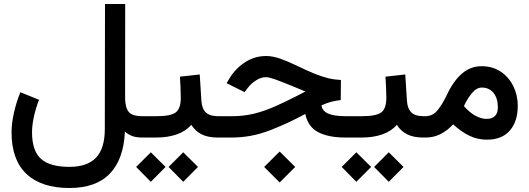

<svg xmlns="http://www.w3.org/2000/svg" viewBox="-20 -692 2663 966"><path d="M176.3 -189.9Q160.2 -148.9 150.6 -104.7Q141.1 -60.5 141.1 -27.3Q141.1 66.4 185.8 106.9Q230.5 147.5 329.6 147.5Q418.9 147.5 463.1 101.3Q507.3 55.2 507.3 -43L508.3 -671.9H609.9L609.4 -201.7Q609.4 -151.9 627.2 -129.6Q645 -107.4 697.3 -107.4H712.4V0H698.2Q664.6 0 645.3 -7.6Q626 -15.1 608.4 -29.8Q602.5 108.4 533 181.2Q463.4 253.9 329.1 253.9Q188.5 253.9 113.3 183.3Q38.1 112.8 38.1 -26.9Q38.1 -70.3 50 -124Q62 -177.7 82.5 -228Z M1086.9 0H1075.2Q1026.4 0 994.4 -16.1Q962.4 -32.2 942.4 -64Q914.6 -31.7 869.4 -15.9Q824.2 0 765.6 0H692.9V-107.4H766.6Q837.9 -107.4 863.5 -126Q889.2 -144.5 889.6 -198.7Q889.6 -224.6 888.2 -252.7Q886.7 -280.8 885.3 -306.2L984.9 -317.4L993.2 -186.5Q995.6 -145.5 1015.4 -126.5Q1035.2 -107.4 1076.2 -107.4H1086.9ZM828.1 147.9 901.9 74.2 976.1 147.9 901.9 222.7ZM665 147.9 738.8 74.2 813 147.9 738.8 222.7Z M1309.1 147.9 1387.2 70.3 1465.3 147.9 1387.2 226.1ZM1694.3 -188.5Q1671.9 -186 1649.7 -180.7Q1627.4 -175.3 1597.7 -162.1Q1600.6 -134.8 1629.9 -121.1Q1659.2 -107.4 1720.2 -107.4H1746.6V0H1718.3Q1631.8 0 1580.3 -27.3Q1528.8 -54.7 1516.1 -118.7Q1426.8 -70.3 1335.2 -35.2Q1243.7 0 1145.5 0H1067.4V-107.4H1147Q1206.5 -107.4 1258.1 -120.1Q1309.6 -132.8 1362.8 -156.2Q1416 -179.7 1480.5 -212.9L1517.1 -231.9Q1507.3 -234.9 1493.9 -241Q1480.5 -247.1 1446.3 -260.7Q1396.5 -281.2 1364.7 -292.5Q1333 -303.7 1318.8 -303.7Q1293.9 -303.7 1269.8 -288.8Q1245.6 -273.9 1228.5 -252L1210.4 -228.5L1120.1 -273.4L1132.8 -294.9Q1164.1 -347.2 1212.6 -378.7Q1261.2 -410.2 1319.3 -410.2Q1352.1 -410.2 1390.1 -396.7Q1428.2 -383.3 1471.7 -362.3Q1524.9 -336.4 1563 -321Q1601.1 -305.7 1632.1 -298.3Q1663.1 -291 1695.3 -289.6Z M2121.1 0H2109.4Q2060.5 0 2028.6 -16.1Q1996.6 -32.2 1976.6 -64Q1948.7 -31.7 1903.6 -15.9Q1858.4 0 1799.8 0H1727.1V-107.4H1800.8Q1872.1 -107.4 1897.7 -126Q1923.3 -144.5 1923.8 -198.7Q1923.8 -224.6 1922.4 -252.7Q1920.9 -280.8 1919.4 -306.2L2019 -317.4L2027.3 -186.5Q2029.8 -145.5 2049.6 -126.5Q2069.3 -107.4 2110.4 -107.4H2121.1ZM1862.3 147.9 1936 74.2 2010.3 147.9 1936 222.7ZM1699.2 147.9 1772.9 74.2 1847.2 147.9 1772.9 222.7Z M2259.8 -66.4Q2230 -34.2 2195.8 -17.1Q2161.6 0 2122.6 0H2101.6V-107.4H2120.1Q2158.7 -107.4 2183.6 -139.9Q2208.5 -172.4 2227.5 -212.9Q2261.2 -285.2 2304.4 -322Q2347.7 -358.9 2402.8 -358.9Q2458.5 -358.9 2499.3 -331.5Q2540 -304.2 2562.5 -258.8Q2585 -213.4 2585 -159.7Q2585 -80.6 2544.9 -34.9Q2504.9 10.7 2430.2 10.7Q2382.3 10.7 2341.6 -9Q2300.8 -28.8 2259.8 -66.4ZM2314 -158.2Q2343.3 -125 2372.6 -109.4Q2401.9 -93.8 2426.8 -93.8Q2484.9 -93.8 2484.9 -152.3Q2484.9 -197.8 2462.9 -224.6Q2440.9 -251.5 2404.8 -251.5Q2377.4 -251.5 2354.5 -223.6Q2331.5 -195.8 2314 -158.2Z"/></svg>

Font: Vazir Medium
Style: Medium
Weight: 500
Designer: Saber Rastikerdar
Foundry: Saber Rastikerdar
Version: Version 30.0.0